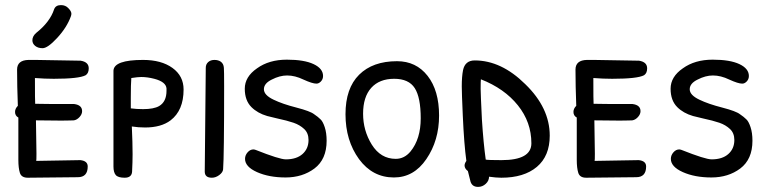

<svg xmlns="http://www.w3.org/2000/svg" viewBox="-20 -697 3010 753"><path d="M122 -568Q107 -555 107 -539Q107 -526 118 -517Q129 -508 147 -508Q167 -508 204 -548Q242 -589 258 -633Q260 -639 260 -643Q260 -653 248 -665Q237 -677 219 -677Q198 -677 192 -660Q176 -611 122 -568ZM221 -224Q243 -224 254 -224.5Q265 -225 270 -225Q282 -227 292 -238Q302 -249 302 -261Q302 -285 271 -289Q144 -289 118 -290Q117 -297 117 -391Q155 -388 191 -388Q290 -388 316 -402Q328 -410 328 -429Q328 -454 296 -459H295L120 -462H92Q47 -461 47 -424Q47 -360 50 -282Q39 -271 39 -258Q39 -243 52 -236V-70Q52 -38 58 -19Q64 0 89 0L285 -2Q324 -2 324 -44Q324 -66 295 -69L122 -66Q123 -67 123 -94L121 -225Z M425 -420V-44Q425 -21 434 -10.5Q443 0 469 0Q496 0 498 -23Q500 -63 500 -92Q500 -138 497 -201Q522 -197 549 -197Q612 -197 649 -225Q700 -264 700 -346Q700 -399 656.5 -430.5Q613 -462 541 -462Q427 -462 425 -420ZM534 -395Q558 -395 585 -388Q631 -376 633 -350V-341Q633 -298 604 -281Q583 -269 541 -269Q515 -269 493 -272V-314Q493 -367 495 -391Q521 -395 534 -395Z M855 -33Q859 -85 859 -358Q859 -420 858 -431Q857 -447 846 -455Q836 -462 821 -462Q806 -462 796.5 -453.5Q787 -445 787 -431L783 -24Q783 0 811 0Q826 0 840 -10.5Q854 -21 855 -33Z M1105 -463Q1035 -463 988 -429Q940 -396 940 -349Q940 -303 966 -277Q990 -253 1028 -242L1065 -233Q1107 -224 1131.5 -215.5Q1156 -207 1173 -191Q1190 -175 1190 -148Q1190 -114 1166.5 -93Q1143 -72 1101 -72Q1076 -72 983 -109Q977 -111 974 -111Q961 -111 951 -99.5Q941 -88 941 -74Q941 -43 988 -22Q1035 -1 1100 -1Q1166 -1 1213 -36Q1261 -72 1261 -145Q1261 -176 1253.5 -198.5Q1246 -221 1237 -229Q1227 -239 1212 -249Q1197 -261 1143 -275Q1088 -289 1053 -306Q1015 -324 1015 -347Q1015 -370 1046 -385Q1077 -401 1106 -401Q1137 -401 1170 -385Q1205 -369 1221 -369Q1230 -369 1238 -377Q1247 -386 1247 -399Q1247 -428 1210 -445.5Q1173 -463 1105 -463Z M1335 -249Q1335 -146 1388 -73Q1441 -1 1525 -1Q1603 -1 1652 -73Q1702 -146 1702 -244Q1702 -342 1657 -399.5Q1612 -457 1537 -457Q1442 -457 1388.5 -404Q1335 -351 1335 -249ZM1438 -130Q1404 -185 1404 -251Q1404 -317 1436 -352.5Q1468 -388 1526 -388Q1583 -388 1606.5 -351.5Q1630 -315 1630 -233Q1630 -152 1590 -103Q1566 -74 1532 -74Q1473 -74 1438 -130Z M1855 36Q1872 36 1885 24Q1898 12 1898 -4Q1926 0 1946 0Q2035 0 2085.5 -42.5Q2136 -85 2136 -165Q2136 -274 2040 -367Q1946 -460 1842 -460Q1804 -460 1796 -422Q1791 -397 1791 -358Q1791 -333 1795 -244Q1800 -131 1809 -66Q1802 -56 1802 -48Q1802 -36 1815 -26L1824 10Q1829 36 1855 36ZM2064 -135Q2064 -69 1947 -69Q1895 -69 1885 -71Q1876 -135 1870 -228Q1865 -331 1865 -348Q1865 -379 1866 -386Q1958 -350 2011 -284Q2064 -218 2064 -135Z M2411 -224Q2433 -224 2444 -224.5Q2455 -225 2460 -225Q2472 -227 2482 -238Q2492 -249 2492 -261Q2492 -285 2461 -289Q2334 -289 2308 -290Q2307 -297 2307 -391Q2345 -388 2381 -388Q2480 -388 2506 -402Q2518 -410 2518 -429Q2518 -454 2486 -459H2485L2310 -462H2282Q2237 -461 2237 -424Q2237 -360 2240 -282Q2229 -271 2229 -258Q2229 -243 2242 -236V-70Q2242 -38 2248 -19Q2254 0 2279 0L2475 -2Q2514 -2 2514 -44Q2514 -66 2485 -69L2312 -66Q2313 -67 2313 -94L2311 -225Z M2775 -463Q2705 -463 2658 -429Q2610 -396 2610 -349Q2610 -303 2636 -277Q2660 -253 2698 -242L2735 -233Q2777 -224 2801.5 -215.5Q2826 -207 2843 -191Q2860 -175 2860 -148Q2860 -114 2836.5 -93Q2813 -72 2771 -72Q2746 -72 2653 -109Q2647 -111 2644 -111Q2631 -111 2621 -99.5Q2611 -88 2611 -74Q2611 -43 2658 -22Q2705 -1 2770 -1Q2836 -1 2883 -36Q2931 -72 2931 -145Q2931 -176 2923.5 -198.5Q2916 -221 2907 -229Q2897 -239 2882 -249Q2867 -261 2813 -275Q2758 -289 2723 -306Q2685 -324 2685 -347Q2685 -370 2716 -385Q2747 -401 2776 -401Q2807 -401 2840 -385Q2875 -369 2891 -369Q2900 -369 2908 -377Q2917 -386 2917 -399Q2917 -428 2880 -445.5Q2843 -463 2775 -463Z"/></svg>

Font: Patrick Hand SC
Style: Regular
Weight: 400
Designer: Patrick Wagesreiter
Foundry: Patrick Wagesreiter
Version: Version 2.001; ttfautohint (v1.8.2)